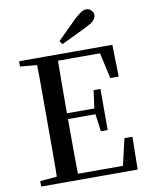

<svg xmlns="http://www.w3.org/2000/svg" viewBox="-102 -1036 864 1109"><g transform="rotate(-10 330.0 -481.5)"><path d="M298 -809Q328 -838 356.5 -867Q385 -896 411 -921Q436 -944 451.5 -953.5Q467 -963 481 -963Q499 -963 511 -950.5Q523 -938 523 -923Q523 -909 511 -894Q499 -879 465 -863Q427 -844 389 -825.5Q351 -807 312 -789ZM48 0V-32L195 -45H208V0ZM146 0Q148 -85 148 -170.5Q148 -256 148 -342V-393Q148 -479 148 -564.5Q148 -650 146 -735H270Q269 -651 268.5 -564Q268 -477 268 -384V-359Q268 -261 268.5 -173.5Q269 -86 270 0ZM208 0V-36H587L527 -6L570 -192H617L614 0ZM208 -357V-391H452V-357ZM443 -255 428 -366V-387L443 -496H483V-255ZM48 -704V-735H208V-691H195ZM550 -548 509 -731 568 -699H208V-735H595L599 -548Z"/></g></svg>

Font: Noto Serif TC ExtraLight SemiBold
Style: Regular
Weight: 600
Version: Version 2.003-H1;hotconv 1.1.1;makeotfexe 2.6.0